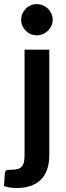

<svg xmlns="http://www.w3.org/2000/svg" viewBox="-58 -762 332 962"><path d="M189 -513V17.5Q189 51 180.2 80.5Q171.5 110 152.2 132.2Q133 154.5 101.8 167.2Q70.5 180 25.5 180Q8 180 -7 177.8Q-22 175.5 -38 170.5L-33.5 104Q-32 94 -25.5 91.2Q-19 88.5 -0.5 88.5Q18 88.5 30.8 84.8Q43.5 81 51 72.8Q58.5 64.5 61.8 51Q65 37.5 65 17.5V-513ZM206 -662.5Q206 -646.5 199.5 -632.5Q193 -618.5 182.2 -608Q171.5 -597.5 156.8 -591.2Q142 -585 125.5 -585Q109.5 -585 95.5 -591.2Q81.5 -597.5 71 -608Q60.5 -618.5 54.2 -632.5Q48 -646.5 48 -662.5Q48 -679 54.2 -693.5Q60.5 -708 71 -718.5Q81.5 -729 95.5 -735.2Q109.5 -741.5 125.5 -741.5Q142 -741.5 156.8 -735.2Q171.5 -729 182.2 -718.5Q193 -708 199.5 -693.5Q206 -679 206 -662.5Z"/></svg>

Font: Lato
Style: Bold
Weight: 700
Designer: Lukasz Dziedzic
Foundry: tyPoland Lukasz Dziedzic
Version: Version 2.007; 2014-02-27